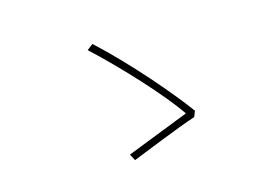

<svg xmlns="http://www.w3.org/2000/svg" viewBox="-75 -761 1150 810"><g transform="rotate(-15 500.0 -356.0)"><path d="M713 -207 723 -232C655 -325 511 -494 378 -616L352 -596C467 -490 620 -325 683 -231C630 -210 473 -149 410 -124L425 -96C485 -120 632 -180 713 -207Z"/></g></svg>

Font: Harano Aji Gothic ExtraLight
Style: Regular
Weight: 250
Foundry: Masamichi Hosoda
Version: HaranoAjiGothic-ExtraLight version 20230610;ttx 4.39.4